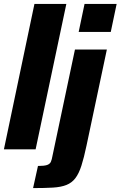

<svg xmlns="http://www.w3.org/2000/svg" viewBox="-25 -763 616 981"><path d="M-5 0 151 -743H314L157 0ZM377 -600 407 -743H571L541 -600ZM144 198 169 85Q201 85 215.5 80Q230 75 235 63.5Q240 52 243 34L358 -510H521L417 -19Q404 43 391 83.5Q378 124 360 147.5Q342 171 314.5 182Q287 193 245.5 195.5Q204 198 144 198Z"/></svg>

Font: Saira SemiCondensed ExtraBold
Style: Italic
Weight: 800
Width: 4
Italic angle: -12°
Designer: Hector Gatti with collaboration of the Omnibus-Type team
Foundry: Omnibus-Type
Version: Version 1.101